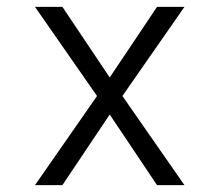

<svg xmlns="http://www.w3.org/2000/svg" viewBox="-20 -540 640 560"><path d="M82 0 263 -260 82 -520H162L300 -314L438 -520H518L337 -260L518 0H438L300 -206L162 0Z"/></svg>

Font: Iosevka Aile Light
Style: Regular
Weight: 300
Designer: Belleve Invis
Foundry: Belleve Invis
Version: Version 27.3.5; ttfautohint (v1.8.4)